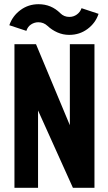

<svg xmlns="http://www.w3.org/2000/svg" viewBox="-20 -894 516 914"><path d="M449.2 -828.1Q434.6 -784.2 396.7 -756.1Q358.9 -728 310.1 -728Q309.1 -728 308.6 -728Q279.8 -728 253.2 -739.7Q226.6 -751.5 206.5 -770.5Q187.5 -788.1 162.6 -788.1Q144 -788.1 127.9 -777.6Q111.8 -767.1 105.5 -747.1L24.4 -773.9Q39.1 -817.4 76.9 -845.7Q114.7 -874 163.6 -874Q224.1 -874 267.1 -831.1Q284.7 -813.5 310.1 -813.5Q330.1 -813.5 345.9 -825Q361.8 -836.4 368.2 -855ZM312.5 -297.9V-683.6H429.7V0H327.1L161.1 -368.2V0H48.8V-683.6H151.4Z"/></svg>

Font: California Gothic
Style: Regular
Weight: 400
Version: Version 2.2;